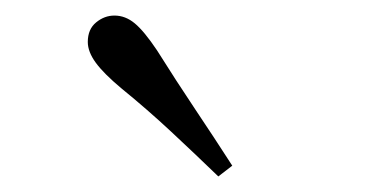

<svg xmlns="http://www.w3.org/2000/svg" viewBox="-20 -838 475 248"><path d="M280 -624 262 -610.1Q231.9 -639.2 201.1 -667.9Q170.3 -696.6 136.9 -723.8Q114 -742.9 103.7 -757Q93.4 -771.1 93.4 -783.8Q93.4 -800.3 104.2 -809.1Q114.9 -817.9 127.8 -817.9Q142 -817.9 154.1 -807.8Q166.2 -797.8 182.8 -773Q207.3 -734 232.1 -696.9Q256.9 -659.9 280 -624Z"/></svg>

Font: Noto Serif HK
Style: Regular
Weight: 200
Designer: Ryoko NISHIZUKA 西塚涼子 (kana & ideographs); Frank Grießhammer (Latin, Greek & Cyrillic); Wenlong ZHANG 张文龙 (bopomofo); San
Foundry: Adobe
Version: Version 2.001;hotconv 1.1.0;makeotfexe 2.6.0